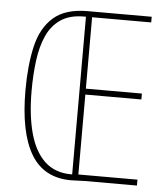

<svg xmlns="http://www.w3.org/2000/svg" viewBox="-52 -761 707 809"><g transform="rotate(5 302.0 -356.0)"><path d="M286 -714H557V-690H307V-388H544V-363H307V-25H557V0H336Q323 0 309 1Q295 2 278 2Q163 2 108.5 -89.5Q54 -181 54 -359Q54 -465 72.5 -545Q91 -625 141.5 -669.5Q192 -714 286 -714ZM273 -690Q213 -690 175 -664.5Q137 -639 116.5 -594Q96 -549 88 -489Q80 -429 80 -359Q80 -256 100.5 -180.5Q121 -105 164.5 -64Q208 -23 277 -23H281V-690Z"/></g></svg>

Font: Noto Sans Sinhala UI ExtraCondensed Thin
Style: Regular
Weight: 100
Width: 2
Designer: Jelle Bosma - Monotype Design Team
Foundry: Monotype Imaging Inc.
Version: Version 2.006; ttfautohint (v1.8.4.7-5d5b)